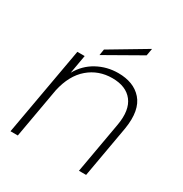

<svg xmlns="http://www.w3.org/2000/svg" viewBox="-174 -887 972 1020"><g transform="rotate(30 311.5 -377.5)"><path d="M246.1 -624 465.8 -754.9 458 -710.9 240.2 -586.9ZM453.1 0 508.8 -314.9Q525.9 -412.1 486.1 -463.6Q446.3 -515.1 361.8 -515.1Q277.8 -515.1 216.6 -462.9Q155.3 -410.6 132.8 -309.1L78.1 0H33.2L129.9 -543H174.8L154.8 -429.2Q188.5 -489.7 247.6 -522Q306.6 -554.2 376 -554.2Q422.4 -554.2 458.7 -540.3Q495.1 -526.4 520.8 -497.3Q546.4 -468.3 554.7 -423.6Q563 -378.9 553.2 -317.9L497.1 0Z"/></g></svg>

Font: SVN-Poppins ExtraLight
Style: Italic
Weight: 200
Italic angle: -10°
Designer: Ninad Kale (Devanagari), Jonny Pinhorn (Latin)
Foundry: Indian Type Foundry
Version: Version 3.002 2017